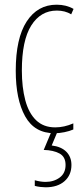

<svg xmlns="http://www.w3.org/2000/svg" viewBox="-20 -608 353 817"><path d="M212 -41Q127 -41 87 -113Q47 -185 47 -307Q47 -445 93.5 -516.5Q140 -588 221 -588Q262 -588 293 -570L283 -547Q257 -563 222 -563Q153 -563 113 -499.5Q73 -436 73 -308Q73 -237 87.5 -182Q102 -127 133.5 -96.5Q165 -66 215 -66Q253 -66 292 -83V-57Q276 -50 254 -45.5Q232 -41 212 -41ZM284 94Q284 137 254.5 163Q225 189 174 189Q165 189 152 187.5Q139 186 128 183V159Q153 166 174 166Q209 166 234 147.5Q259 129 259 94Q259 59 233 45Q207 31 166 30L200 -51H226L200 11Q241 16 262.5 38Q284 60 284 94Z"/></svg>

Font: Noto Sans Tamil UI ExtraCondensed Thin
Style: Regular
Weight: 100
Width: 2
Designer: Jelle Bosma - Monotype Design Team
Foundry: Monotype Imaging Inc.
Version: Version 2.004; ttfautohint (v1.8.4.7-5d5b)